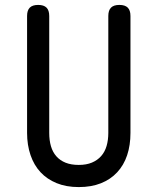

<svg xmlns="http://www.w3.org/2000/svg" viewBox="-20 -750 640 780"><path d="M90 -685Q90 -708 101 -719Q112 -730 135 -730Q158 -730 169 -719Q180 -708 180 -685V-210Q180 -180 187 -156Q194 -132 209 -115Q224 -98 246.5 -89Q269 -80 300 -80Q331 -80 353.5 -89.5Q376 -99 391 -116Q406 -133 413 -157Q420 -181 420 -210V-685Q420 -708 431 -719Q442 -730 465 -730Q488 -730 499 -719Q510 -708 510 -685V-210Q510 -160 496.5 -119.5Q483 -79 456 -50Q429 -21 390 -5.5Q351 10 300 10Q249 10 210 -6Q171 -22 144.5 -50.5Q118 -79 104 -120Q90 -161 90 -210Z"/></svg>

Font: Maple Mono NF
Style: Regular
Weight: 400
Monospace: yes
Designer: subframe7536
Version: Version 7.000